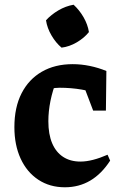

<svg xmlns="http://www.w3.org/2000/svg" viewBox="-20 -783 512 814"><path d="M255 11Q191 11 142.5 -21Q94 -53 67.5 -110.5Q41 -168 41 -244Q41 -328 71.5 -387.5Q102 -447 157.5 -479Q213 -511 288 -511Q324 -511 360.5 -503.5Q397 -496 431 -482L414 -380Q329 -411 233 -411Q214 -411 195.5 -407Q177 -403 160 -394L221 -445Q203 -400 194 -355.5Q185 -311 185 -269Q185 -214 201 -176Q217 -138 247.5 -118Q278 -98 321 -98Q346 -98 375 -105.5Q404 -113 436 -127L447 -102Q374 11 255 11ZM375 -314 311 -482H431L429 -314ZM292 -763Q317 -740 334.5 -709.5Q352 -679 357 -647Q337 -622 305.5 -603.5Q274 -585 241 -581Q217 -601 198.5 -632.5Q180 -664 175 -697Q197 -721 227.5 -739Q258 -757 292 -763Z"/></svg>

Font: Piazzolla Thin ExtraBold
Style: Regular
Weight: 800
Version: Version 2.005